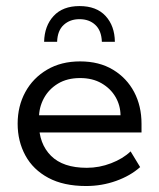

<svg xmlns="http://www.w3.org/2000/svg" viewBox="-20 -612 532 642"><path d="M267.9 10Q192.6 10 141.6 -17.4Q90.5 -44.8 64.8 -92.3Q39 -139.7 39 -198.4Q39 -257.2 64.7 -304.2Q90.3 -351.2 137.3 -378.9Q184.3 -406.7 247.8 -406.7Q311.8 -406.7 357.8 -378.9Q403.7 -351.2 428.5 -304.4Q453.2 -257.6 453.2 -198.1V-169H82.6V-226.5H383Q382.6 -259.8 366.2 -287.9Q349.8 -316 319.6 -333.5Q289.4 -351 247.8 -351Q204.6 -351 173.8 -332.4Q143.1 -313.8 126.7 -283.4Q110.3 -253 110.3 -217.5V-198.4Q110.3 -131.4 150.5 -91.1Q190.7 -50.9 270.1 -50.9Q312.1 -50.9 351.6 -66.2Q391.2 -81.4 416.7 -105.8L448.6 -53.3Q416.1 -24.2 368.2 -7.1Q320.4 10 267.9 10ZM127.5 -472.2Q128.7 -525.5 159.3 -558.6Q189.9 -591.7 245.8 -591.7Q302.6 -591.7 333 -558.6Q363.5 -525.5 364.1 -472.2H320.6Q319.3 -509.7 298.7 -528.8Q278.2 -547.9 245.8 -547.9Q214 -547.9 193.1 -528.8Q172.2 -509.7 171 -472.2Z"/></svg>

Font: Rokkitt SemiBold
Style: Regular
Weight: 600
Designer: Vernon Adams
Foundry: Vernon Adams
Version: Version 3.103